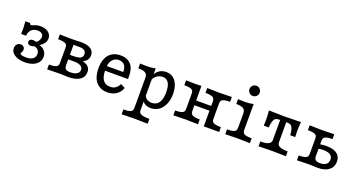

<svg xmlns="http://www.w3.org/2000/svg" viewBox="-48 -1289 3966 2138"><g transform="rotate(20 1935.0 -220.0)"><path d="M33.1 -96Q33.1 -124.2 50 -142.7Q66.9 -161.3 92.7 -161.3Q114.5 -161.3 128.2 -148.4Q141.9 -135.5 141.9 -114.5Q141.9 -104 138.7 -95.2Q135.5 -86.3 129.8 -77.4Q128.2 -74.2 126.6 -71Q125 -67.7 125 -65.3Q125 -56.5 144.8 -50.4Q164.5 -44.4 194.4 -44.4Q247.6 -44.4 275.4 -64.5Q303.2 -84.7 303.2 -122.6Q303.2 -150.8 288.3 -168.5Q273.4 -186.3 242.7 -194.4Q239.5 -192.7 235.5 -190.3Q220.2 -183.9 200 -183.9Q182.3 -183.9 171.4 -193.1Q160.5 -202.4 160.5 -217.7Q160.5 -233.9 172.6 -243.5Q184.7 -253.2 204.8 -253.2Q216.9 -253.2 243.5 -246Q260.5 -254.8 273 -276.2Q285.5 -297.6 285.5 -317.7Q285.5 -342.7 266.9 -356.9Q248.4 -371 216.1 -371Q171.8 -371 144.8 -344.4Q117.7 -317.7 115.3 -271.8H56.5Q58.1 -305.6 57.7 -337.1Q57.3 -368.5 54 -398.4L51.6 -420.2H110.5Q112.1 -410.5 115.7 -405.6Q119.4 -400.8 125 -400.8Q128.2 -400.8 146 -407.3Q166.1 -416.1 185.9 -421.4Q205.6 -426.6 233.1 -426.6Q289.5 -426.6 325 -399.2Q360.5 -371.8 360.5 -327.4Q360.5 -298.4 343.5 -273Q326.6 -247.6 292.7 -225.8V-224.2Q333.9 -211.3 356.5 -183.9Q379 -156.5 379 -117.7Q379 -79 357.3 -50Q335.5 -21 295.2 -4.8Q254.8 11.3 201.6 11.3Q152.4 11.3 114.1 -2.4Q75.8 -16.1 54.4 -40.3Q33.1 -64.5 33.1 -96Z M573.4 -115.3V-299.2Q573.4 -321.8 563.3 -333.9Q553.2 -346 529.4 -351.6Q505.6 -357.3 463.7 -357.3V-414.5L518.5 -412.9Q575 -411.3 607.3 -411.3Q629.8 -411.3 666.9 -412.9Q700.8 -414.5 713.7 -414.5Q789.5 -414.5 829.8 -388.7Q870.2 -362.9 870.2 -313.7Q870.2 -282.3 854 -258.9Q837.9 -235.5 806.5 -221.8V-220.2Q837.1 -212.9 856.9 -200.4Q876.6 -187.9 886.3 -169Q896 -150 896 -124.2Q896 -65.3 848.4 -32.7Q800.8 0 714.5 0Q700.8 0 666.9 -1.6Q629.8 -3.2 607.3 -3.2Q576.6 -3.2 463.7 0V-57.3Q525.8 -57.3 549.6 -69.8Q573.4 -82.3 573.4 -115.3ZM820.2 -122.6Q820.2 -152.4 793.5 -168.5Q766.9 -184.7 718.5 -184.7H625V-238.7H678.2Q742.7 -238.7 769.4 -252Q796 -265.3 796 -298.4Q796 -328.2 776.2 -342.7Q756.5 -357.3 715.3 -357.3H634.7L646 -365.3V-115.3Q646 -92.7 652.4 -80.6Q658.9 -68.5 674.2 -62.9Q689.5 -57.3 716.1 -57.3Q764.5 -57.3 792.3 -74.6Q820.2 -91.9 820.2 -122.6Z M996 -208.1Q996 -277.4 1017.7 -326.6Q1039.5 -375.8 1081 -401.2Q1122.6 -426.6 1181.5 -426.6Q1262.9 -426.6 1307.3 -375.4Q1351.6 -324.2 1346.8 -206.5H1044.4L1043.5 -262.1H1269.4Q1271 -311.3 1248.8 -341.1Q1226.6 -371 1178.2 -371Q1137.1 -371 1107.7 -340.3Q1078.2 -309.7 1073.4 -248.4L1075.8 -245.2Q1074.2 -229 1074.2 -213.7Q1074.2 -136.3 1102.4 -96.8Q1130.6 -57.3 1187.1 -57.3Q1223.4 -57.3 1249.2 -74.2Q1275 -91.1 1292.7 -127.4L1346 -100.8Q1328.2 -48.4 1283.9 -18.5Q1239.5 11.3 1178.2 11.3Q1121 11.3 1079.8 -14.5Q1038.7 -40.3 1017.3 -89.5Q996 -138.7 996 -208.1Z M1523.4 71V-287.1Q1523.4 -325.8 1498.4 -341.9Q1473.4 -358.1 1413.7 -358.1V-415.3Q1454.8 -412.9 1496 -412.9Q1552.4 -412.9 1596 -424.2V71Q1596 92.7 1607.7 105.2Q1619.4 117.7 1646.4 123.4Q1673.4 129 1721.8 129V186.3L1695.2 185.5Q1586.3 183.1 1559.7 183.1Q1526.6 183.1 1413.7 186.3V129Q1455.6 129 1479.4 123.4Q1503.2 117.7 1513.3 105.6Q1523.4 93.5 1523.4 71ZM1587.1 -49.2 1595.2 -100.8Q1608.1 -74.2 1630.6 -60.9Q1653.2 -47.6 1683.9 -47.6Q1738.7 -47.6 1767.7 -89.5Q1796.8 -131.5 1796.8 -212.1Q1796.8 -261.3 1786.3 -294.8Q1775.8 -328.2 1754.4 -345.2Q1733.1 -362.1 1702.4 -362.1Q1665.3 -362.1 1633.9 -339.1Q1602.4 -316.1 1590.3 -279L1584.7 -321.8Q1594.4 -368.5 1632.7 -397.6Q1671 -426.6 1722.6 -426.6Q1768.5 -426.6 1803.2 -401.6Q1837.9 -376.6 1856.5 -330.2Q1875 -283.9 1875 -221.8Q1875 -152.4 1852 -99.6Q1829 -46.8 1787.9 -17.7Q1746.8 11.3 1693.5 11.3Q1654 11.3 1626.2 -4.4Q1598.4 -20.2 1587.1 -49.2Z M2209.7 -357.3V-414.5Q2319.4 -411.3 2356.5 -411.3Q2388.7 -411.3 2501.6 -414.5V-357.3Q2459.7 -357.3 2435.9 -351.6Q2412.1 -346 2402 -333.9Q2391.9 -321.8 2391.9 -299.2V0H2319.4V-299.2Q2319.4 -321 2308.9 -333.5Q2298.4 -346 2275 -351.6Q2251.6 -357.3 2209.7 -357.3ZM2068.5 -115.3V-299.2Q2068.5 -321.8 2058.5 -333.9Q2048.4 -346 2024.6 -351.6Q2000.8 -357.3 1958.9 -357.3V-414.5Q2024.2 -412.1 2071.8 -412.1Q2107.3 -412.1 2141.1 -414.5V-115.3Q2141.1 -93.5 2151.6 -81Q2162.1 -68.5 2185.5 -62.9Q2208.9 -57.3 2250.8 -57.3V0Q2141.1 -3.2 2104 -3.2Q2071.8 -3.2 1958.9 0V-57.3Q2000.8 -57.3 2024.6 -62.9Q2048.4 -68.5 2058.5 -80.6Q2068.5 -92.7 2068.5 -115.3ZM2114.5 -241.9H2346V-185.5H2114.5ZM2501.6 -57.3V0H2356.5L2391.9 -115.3Q2391.9 -92.7 2402 -80.6Q2412.1 -68.5 2435.9 -62.9Q2459.7 -57.3 2501.6 -57.3Z M2683.9 -115.3V-287.1Q2683.9 -325.8 2658.9 -341.9Q2633.9 -358.1 2574.2 -358.1V-415.3Q2615.3 -412.9 2656.5 -412.9Q2712.9 -412.9 2756.5 -424.2V-115.3Q2756.5 -82.3 2780.2 -69.8Q2804 -57.3 2866.1 -57.3V0Q2753.2 -3.2 2720.2 -3.2Q2687.1 -3.2 2574.2 0V-57.3Q2616.1 -57.3 2639.9 -62.9Q2663.7 -68.5 2673.8 -80.6Q2683.9 -92.7 2683.9 -115.3ZM2655.6 -565.3Q2655.6 -590.3 2673.4 -608.1Q2691.1 -625.8 2716.1 -625.8Q2741.1 -625.8 2758.9 -608.1Q2776.6 -590.3 2776.6 -565.3Q2776.6 -540.3 2758.9 -522.6Q2741.1 -504.8 2716.1 -504.8Q2691.1 -504.8 2673.4 -522.6Q2655.6 -540.3 2655.6 -565.3Z M3094.4 -123.4V-358.1H3080.6Q3054.8 -358.1 3039.1 -346.8Q3023.4 -335.5 3014.9 -309.3Q3006.5 -283.1 3003.2 -236.3H2944.4Q2946.8 -259.7 2946.8 -301.6Q2946.8 -325 2945.2 -355.2Q2943.5 -385.5 2941.1 -415.3L2971.8 -414.5Q3050.8 -411.3 3130.6 -411.3Q3210.5 -411.3 3289.5 -414.5L3320.2 -415.3Q3317.7 -385.5 3316.1 -355.2Q3314.5 -325 3314.5 -301.6Q3314.5 -259.7 3316.9 -236.3H3258.1Q3254.8 -283.1 3246.4 -309.3Q3237.9 -335.5 3222.2 -346.8Q3206.5 -358.1 3180.6 -358.1H3166.9V-123.4Q3166.9 -100 3179.8 -85.5Q3192.7 -71 3220.6 -64.1Q3248.4 -57.3 3292.7 -57.3V0L3265.3 -0.8Q3156.5 -3.2 3130.6 -3.2Q3104.8 -3.2 2996 -0.8L2968.5 0V-57.3Q3012.9 -57.3 3040.7 -64.1Q3068.5 -71 3081.5 -85.5Q3094.4 -100 3094.4 -123.4Z M3533.1 -115.3V-299.2Q3533.1 -321.8 3523 -333.9Q3512.9 -346 3489.1 -351.6Q3465.3 -357.3 3423.4 -357.3V-414.5Q3536.3 -411.3 3570.2 -411.3Q3602.4 -411.3 3715.3 -414.5V-357.3Q3674.2 -357.3 3650.4 -351.6Q3626.6 -346 3616.1 -333.5Q3605.6 -321 3605.6 -299.2V-115.3Q3605.6 -95.2 3612.9 -82.3Q3620.2 -69.4 3635.5 -63.3Q3650.8 -57.3 3675 -57.3Q3721.8 -57.3 3746.8 -77Q3771.8 -96.8 3771.8 -133.9Q3771.8 -171 3744.4 -189.5Q3716.9 -208.1 3661.3 -208.1Q3621.8 -208.1 3579.8 -197.6V-251.6Q3636.3 -262.1 3678.2 -262.1Q3761.3 -262.1 3804.4 -230.2Q3847.6 -198.4 3847.6 -137.9Q3847.6 -74.2 3800.8 -37.1Q3754 0 3672.6 0Q3650.8 -0.8 3629 -1.6Q3588.7 -3.2 3566.9 -3.2Q3536.3 -3.2 3423.4 0V-57.3Q3465.3 -57.3 3489.1 -62.9Q3512.9 -68.5 3523 -80.6Q3533.1 -92.7 3533.1 -115.3Z"/></g></svg>

Font: Playfair Micro SmCond SmLight
Style: Regular
Weight: 360
Width: 4
Designer: Claus Eggers Sørensen
Foundry: Claus Eggers Sørensen
Version: Version 2.100;Glyphs 3.2 (3219)